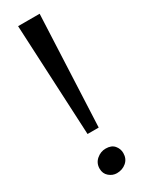

<svg xmlns="http://www.w3.org/2000/svg" viewBox="-234 -935 759 984"><g transform="rotate(-30 145.0 -443.0)"><path d="M203.5 -896 174 -239.5H108L76 -896ZM72.5 -54.5Q72.5 -87 96.5 -107.8Q120.5 -128.5 150.5 -128.5Q184.5 -128.5 201.2 -108.8Q218 -89 218 -63.5Q218 -30 194.8 -10Q171.5 10 138.5 10Q113.5 10 93 -7.5Q72.5 -25 72.5 -54.5Z"/></g></svg>

Font: Merriweather Medium
Style: Regular
Weight: 500
Version: Version 2.100